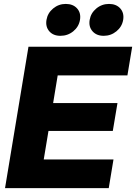

<svg xmlns="http://www.w3.org/2000/svg" viewBox="-20 -968 700 988"><path d="M5.9 0 126.5 -727.5H660.2L635.7 -580.1H276.9L253.4 -437.5H584.5L560.5 -294.4H229.5L205.1 -147.5H564L539.6 0ZM513.7 -783.7Q476.6 -783.7 456.1 -807.1Q435.5 -830.6 441.4 -865.7Q447.3 -900.9 475.6 -924.3Q503.9 -947.8 541 -947.8Q578.1 -947.8 598.9 -924.6Q619.6 -901.4 613.8 -865.7Q607.9 -830.6 579.3 -807.1Q550.8 -783.7 513.7 -783.7ZM291 -783.7Q253.9 -783.7 233.6 -807.1Q213.4 -830.6 219.2 -865.7Q225.1 -900.9 253.4 -924.3Q281.7 -947.8 318.4 -947.8Q356 -947.8 376.7 -924.6Q397.5 -901.4 391.6 -865.7Q385.7 -830.6 357.2 -807.1Q328.6 -783.7 291 -783.7Z"/></svg>

Font: Inter 28pt ExtraBold
Style: Italic
Weight: 800
Italic angle: -9.3988°
Designer: Rasmus Andersson
Foundry: rsms
Version: Version 4.001;git-66647c0bb